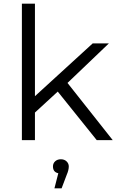

<svg xmlns="http://www.w3.org/2000/svg" viewBox="-20 -762 641 1044"><path d="M99 0V-742H170V-239L484 -526H572L347 -311L593 0H506L294 -264L170 -150V0ZM268 143Q268 126 280 115Q292 104 311 104Q330 104 342 115.5Q354 127 354 143Q354 163 343 188L315 262H276L297 180Q268 174 268 143Z"/></svg>

Font: Belfius21
Style: Regular
Weight: 400
Designer: Montserrat's base design by Julieta Ulanovsky, modified by Coast SPRL for Belfius Bank NV.
Foundry: Montserrat's base design by Julieta Ulanovsky, modified by Coast SPRL for Belfius Bank NV.
Version: Version 2.000;FEAKit 1.0